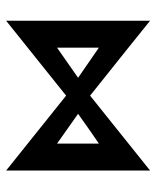

<svg xmlns="http://www.w3.org/2000/svg" viewBox="40 -560 520 641"><g transform="rotate(90 300.5 -240.0)"><path d="M299.8 -280.3Q362.3 -330.1 549.8 -480.5Q549.8 -360.4 549.8 0Q487.3 -49.8 299.8 -200.2Q237.3 -150.4 49.8 0Q49.8 -120.1 49.8 -480.5Q112.3 -429.7 299.8 -280.3ZM139.6 -309.6Q139.6 -275.4 139.6 -169.9Q165 -187.5 240.2 -240.2Q214.8 -257.8 139.6 -309.6ZM360.4 -240.2Q384.8 -222.7 460 -169.9Q460 -205.1 460 -309.6Q434.6 -293 360.4 -240.2Z"/></g></svg>

Font: Alibu-Mazigh Belqasem 1
Style: Bold
Weight: 400
Designer: Mazigh Mubarik Belqasem
Version: Version 1.0